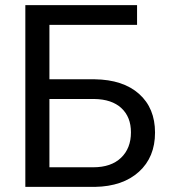

<svg xmlns="http://www.w3.org/2000/svg" viewBox="-20 -731 670 751"><path d="M516.1 -633.8H173.3V-420.9H350.1Q461.4 -419.4 523.9 -363.8Q586.4 -308.1 586.4 -212.4Q586.4 -116.2 523.4 -59.1Q460.4 -2 351.6 0H79.1V-710.9H516.1ZM173.3 -343.8V-76.7H344.7Q414.6 -76.7 453.4 -113.8Q492.2 -150.9 492.2 -213.4Q492.2 -273.4 454.8 -308.1Q417.5 -342.8 348.6 -343.8Z"/></svg>

Font: Noboto
Style: Regular
Weight: 400
Designer: Google
Version: Version 2.001101; 2014